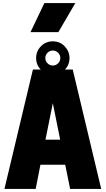

<svg xmlns="http://www.w3.org/2000/svg" viewBox="-20 -1234 690 1254"><path d="M472 -1024ZM361 -1024H179L270 -1214H472ZM641 0H438L406 -158H244L213 0H9L195 -780H246Q216 -810 216 -855Q216 -900 247.5 -932Q279 -964 325 -964Q372 -964 403 -931Q434 -898 434 -855Q434 -810 404 -780H455ZM373 -322 325 -560 277 -322ZM325 -806Q345 -806 359.5 -820.5Q374 -835 374 -855Q374 -875 359.5 -889.5Q345 -904 325 -904Q305 -904 290.5 -889.5Q276 -875 276 -855Q276 -835 290.5 -820.5Q305 -806 325 -806Z"/></svg>

Font: Tanohe Sans Black
Style: Regular
Weight: 900
Designer: Village Type and Design LLC & Cristiano Sobral
Foundry: Cooper Hewitt Smithsonian Design Museum
Version: Version 1.00;March 11, 2020;FontCreator 12.0.0.2522 64-bit; 